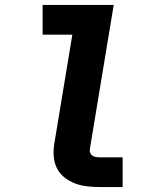

<svg xmlns="http://www.w3.org/2000/svg" viewBox="-20 -755 640 775"><path d="M382 0Q356 0 330.5 -3Q305 -6 282 -15Q259 -24 240 -39Q221 -54 210 -75.5Q199 -97 197 -123Q195 -149 199 -174L272 -615H152V-735H439L343 -155Q341 -147 343.5 -139.5Q346 -132 352 -127.5Q358 -123 366 -121.5Q374 -120 382 -120H475V0Z"/></svg>

Font: Iosevka Slab Heavy Extended
Style: Italic
Weight: 900
Width: 7
Italic angle: -9°
Monospace: yes
Designer: Belleve Invis
Foundry: Belleve Invis
Version: Version 11.1.0; ttfautohint (v1.8.3)